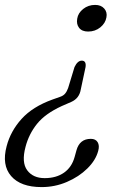

<svg xmlns="http://www.w3.org/2000/svg" viewBox="-38 -616 511 782"><path d="M291 -251.5Q285 -215.5 252.5 -201L213.5 -184Q146 -153 112.8 -111.5Q79.5 -70 66 -18Q49 45.5 72.8 77.5Q96.5 109.5 144 109.5Q191 109.5 222.8 87.2Q254.5 65 266 23L273.5 -4Q286.5 -50.5 332 -50.5Q351.5 -50.5 359.8 -36.8Q368 -23 362 -1.5Q352 36.5 317.8 70.2Q283.5 104 234.5 125Q185.5 146 131.5 146Q46 146 7.2 101Q-31.5 56 -11 -20.5Q5 -82 50 -131.8Q95 -181.5 175.5 -210.5L206.5 -221.5Q220 -226 227.2 -234.8Q234.5 -243.5 239.5 -257.5L265.5 -343Q278 -369 295 -369Q314 -369 310.5 -343ZM349.5 -596Q373.5 -596 386.5 -581.2Q399.5 -566.5 395.5 -545.5Q391.5 -521.5 370.5 -504.5Q349.5 -487.5 321 -487.5Q296 -487.5 284.2 -502.5Q272.5 -517.5 276.5 -540Q280 -563 300.8 -579.5Q321.5 -596 349.5 -596Z"/></svg>

Font: Fraunces 9pt Soft Light
Style: Italic
Weight: 300
Italic angle: -16°
Version: Version 1.000;[0bf87f6ff]